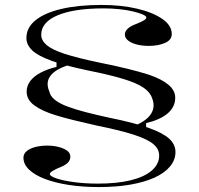

<svg xmlns="http://www.w3.org/2000/svg" viewBox="-20 -743 806 778"><path d="M380 15Q315 15 259.5 6.5Q204 -2 163 -17.5Q122 -33 98.5 -55Q75 -77 75 -104Q75 -120 88.5 -131Q102 -142 124 -147.5Q146 -153 171 -153Q196 -153 217.5 -147.5Q239 -142 252 -132.5Q265 -123 265 -108Q265 -95 256 -85Q247 -75 228 -67Q203 -57 192.5 -50Q182 -43 182 -38Q182 -29 209 -20Q236 -11 280 -5Q324 1 377 1Q454 1 509.5 -12.5Q565 -26 595 -52Q625 -78 625 -113Q625 -139 601.5 -159Q578 -179 522.5 -197Q467 -215 373 -234Q320 -246 279 -256Q238 -266 206 -276Q153 -292 120.5 -315Q88 -338 88 -372Q88 -395 102.5 -414.5Q117 -434 144.5 -448.5Q172 -463 209 -472V-495L260 -480Q205 -463 184.5 -436Q164 -409 180 -372Q184 -353 203 -338Q222 -323 254.5 -311Q287 -299 329.5 -288Q372 -277 423 -266Q522 -246 580.5 -225.5Q639 -205 665 -181.5Q691 -158 691 -127Q691 -95 669 -68.5Q647 -42 606.5 -23.5Q566 -5 509 5Q452 15 380 15ZM529 -235Q576 -255 593 -283.5Q610 -312 596 -346Q588 -370 560.5 -388.5Q533 -407 478.5 -423.5Q424 -440 334 -458Q244 -477 189.5 -496.5Q135 -516 111 -538.5Q87 -561 87 -589Q87 -631 124 -661Q161 -691 229.5 -707Q298 -723 391 -723Q471 -723 535 -708Q599 -693 637.5 -666.5Q676 -640 676 -605Q676 -581 648.5 -569Q621 -557 583 -557Q557 -557 535 -562.5Q513 -568 499.5 -578.5Q486 -589 486 -603Q486 -629 532 -646Q555 -655 564 -661Q573 -667 573 -672Q573 -678 558 -684.5Q543 -691 517.5 -697Q492 -703 461.5 -706Q431 -709 400 -709Q280 -709 213.5 -681Q147 -653 147 -602Q147 -579 169.5 -560Q192 -541 243 -524.5Q294 -508 380 -490Q445 -477 496 -464.5Q547 -452 584 -440Q634 -423 662 -400Q690 -377 690 -347Q690 -310 660 -284Q630 -258 572 -244V-220Z"/></svg>

Font: Kalnia SemiExpanded Light
Style: Regular
Weight: 300
Width: 6
Designer: Frida Medrano
Foundry: Frida Medrano
Version: Version 1.105